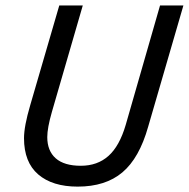

<svg xmlns="http://www.w3.org/2000/svg" viewBox="-20 -675 698 710"><path d="M444.8 -212.9 571.8 -654.8H658.2L527.8 -206.1Q495.1 -90.3 432.6 -37.6Q370.1 15.1 267.1 15.1Q173.8 15.1 121.3 -30Q68.8 -75.2 68.8 -164.1Q68.8 -208 91.8 -286.1L199.2 -654.8H286.1L171.9 -261.2Q154.8 -201.7 154.8 -168Q154.8 -117.2 186 -89.6Q217.3 -62 278.8 -62Q340.3 -62 381.1 -98.4Q421.9 -134.8 444.8 -212.9Z"/></svg>

Font: IntelOne Mono
Style: Italic
Weight: 400
Italic angle: -16°
Designer: Fred Shallcrass
Foundry: Frere-Jones Type LLC
Version: Version 1.200;hotconv 1.1.0;makeotfexe 2.6.0;FJTRelease1.2